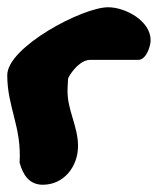

<svg xmlns="http://www.w3.org/2000/svg" viewBox="-41 -508 451 529"><path d="M13 -60C22 -27 39 1 77 1C135 1 174 -49 174 -106C174 -159 145 -204 145 -257C145 -262 146 -288 147 -293C157 -313 182 -343 207 -343H340C362 -343 374 -381 374 -397C374 -451 304 -488 257 -488C186 -488 -21 -378 -21 -301C-21 -212 19 -159 13 -60Z"/></svg>

Font: Charger
Style: Overspray
Weight: 400
Designer: Jasper
Foundry: Cannot Into Space Fonts
Version: Version 0.980